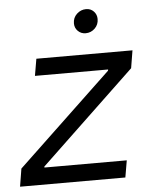

<svg xmlns="http://www.w3.org/2000/svg" viewBox="-61 -749 619 792"><g transform="rotate(-5 248.0 -353.0)"><path d="M2 -74 393 -445 394 -450H91L103 -520H501L489 -447L97 -74V-70H438L426 0H-10ZM270 -651.6Q270 -675 286.5 -690.5Q303 -706 325 -706Q344 -706 356.5 -693Q369 -680 369 -661.3Q369 -638 353 -622.5Q337 -607 315 -607Q296 -607 283 -619.9Q270 -632.8 270 -651.6Z"/></g></svg>

Font: Fixel Italic Variable 20240409 Display Thin
Style: Italic
Weight: 100
Italic angle: -10°
Designer: AlfaBravo + MacPaw
Foundry: Kyrylo Tkachov, Marchela Mozhyna, Serhii Makarenko, Maria Weinstein, Zakhar Kryvoshyya
Version: Version 1.211;Glyphs 3.2 (3225)